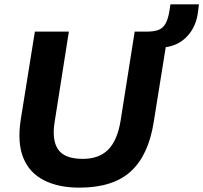

<svg xmlns="http://www.w3.org/2000/svg" viewBox="-20 -850 933 881"><path d="M59 0ZM344 11Q248 11 181.5 -23Q115 -57 87 -125.5Q59 -194 75 -300L140 -705H296L231 -292Q217 -208 246.5 -164.5Q276 -121 360 -121Q434 -121 476 -163Q518 -205 533 -294L598 -705H752L685 -288Q661 -137 579.5 -63Q498 11 344 11ZM736 -633 652 -688 655 -705Q686 -705 706.5 -712.5Q727 -720 739.5 -741.5Q752 -763 758 -804L762 -830H893L887 -785Q877 -723 837 -681.5Q797 -640 736 -633Z"/></svg>

Font: Winston
Style: Bold Italic
Weight: 700
Italic angle: -9°
Designer: Original fonts by Vernon Adams / Changes by Cristiano Sobral
Foundry: Original fonts by Vernon Adams / Changes by Cristiano Sobral
Version: Version 2.503;July 17, 2020;FontCreator 13.0.0.2655 64-bit